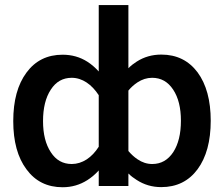

<svg xmlns="http://www.w3.org/2000/svg" viewBox="-20 -747 901 771"><path d="M495.6 -726.6H376.5V-460C362.3 -475.6 347.2 -488.8 331.1 -499C301.3 -518.1 268.1 -527.3 231.4 -527.3C169.9 -527.3 121.6 -503.4 86.4 -455.6C50.8 -407.7 33.2 -342.8 33.2 -260.7C33.2 -179.2 50.8 -114.3 86.4 -66.9C121.6 -19 169.9 4.9 231.4 4.9C268.1 4.9 301.3 -4.9 331.1 -23.9C347.2 -34.2 362.3 -46.9 376.5 -62.5V0H495.6V-50.3C505.9 -40 517.1 -31.7 528.8 -24.4C558.1 -5.4 590.8 4.4 627.4 4.4C689.5 4.4 737.8 -19.5 773.4 -67.4C808.6 -115.2 826.2 -180.2 826.2 -262.2C826.2 -343.8 808.6 -408.7 773.4 -456.5C737.8 -503.9 689.5 -527.8 627.9 -527.8C591.3 -527.8 558.6 -518.6 528.8 -499.5C517.1 -492.2 505.9 -483.4 495.6 -473.1ZM328.1 -106.9C309.1 -94.7 289.1 -88.4 268.1 -88.4C232.4 -88.4 204.6 -104 184.1 -135.7C163.1 -167.5 152.8 -209 152.8 -260.7C152.8 -313 163.1 -355.5 184.1 -387.2C204.6 -418.9 232.4 -434.6 268.1 -434.6C310.5 -434.6 348.6 -407.7 376.5 -364.7V-157.7C362.8 -136.2 346.7 -119.1 328.1 -106.9ZM531.7 -416C550.3 -428.2 569.8 -434.6 590.8 -434.6C626.5 -434.6 654.3 -418.9 675.3 -387.2C696.3 -355.5 706.5 -314 706.5 -262.2C706.5 -210 696.3 -168 675.8 -136.2C654.8 -104.5 627 -88.4 591.3 -88.4C570.3 -88.4 550.8 -94.7 532.2 -107.4C519 -116.2 506.8 -127.4 495.6 -140.6V-383.3C506.3 -396.5 518.6 -407.2 531.7 -416Z"/></svg>

Font: Estedad SemiBold
Style: Regular
Weight: 600
Designer: Amin Abedi
Version: Version 7.3